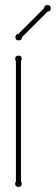

<svg xmlns="http://www.w3.org/2000/svg" viewBox="-20 -730 221 760"><path d="M63 -11Q66 -8 66 -3Q66 10 53 10Q40 10 40 -3Q40 -8 43 -11V-488Q40 -493 40 -497Q40 -510 53 -510Q66 -510 66 -497Q66 -493 63 -488ZM67 -583Q67 -570 54 -570Q41 -570 41 -583Q41 -595 53 -596L155 -698Q155 -710 168 -710Q181 -710 181 -697Q181 -684 168 -684Z"/></svg>

Font: Wire One
Style: Regular
Weight: 400
Designer: Alexei Vanyashin, Gayaneh Bagdasaryan
Foundry: Cyreal
Version: Version 1.102; ttfautohint (v1.8.3)